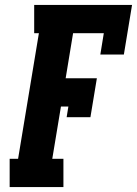

<svg xmlns="http://www.w3.org/2000/svg" viewBox="-20 -755 553 775"><path d="M19 0V-114H53L137 -621H118V-735H513L480 -535H385L399 -621H275L245 -439H371L345 -282H249L256 -325H226L191 -114H236V0Z"/></svg>

Font: Iosevka Slab Heavy Oblique
Style: Regular
Weight: 900
Italic angle: -9°
Monospace: yes
Designer: Belleve Invis
Foundry: Belleve Invis
Version: Version 11.1.1; ttfautohint (v1.8.3)